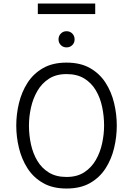

<svg xmlns="http://www.w3.org/2000/svg" viewBox="-20 -1072 766 1104"><path d="M362.5 12Q282.5 12 227.2 -19.8Q172 -51.5 138.2 -104.2Q104.5 -157 89 -221Q73.5 -285 73.5 -350Q73.5 -415 89 -479Q104.5 -543 138.2 -595.8Q172 -648.5 227.2 -680.2Q282.5 -712 362.5 -712Q443 -712 498.2 -680.2Q553.5 -648.5 587.2 -595.8Q621 -543 636.2 -479Q651.5 -415 651.5 -350Q651.5 -285 636.2 -221Q621 -157 587.2 -104.2Q553.5 -51.5 498.2 -19.8Q443 12 362.5 12ZM362.5 -54.5Q423 -54.5 464.2 -81.2Q505.5 -108 530.8 -151.8Q556 -195.5 567.2 -247.5Q578.5 -299.5 578.5 -350Q578.5 -405 567.2 -457.8Q556 -510.5 530.8 -553Q505.5 -595.5 464.2 -620.8Q423 -646 362.5 -646Q302.5 -646 261.2 -619.2Q220 -592.5 194.8 -548.8Q169.5 -505 158 -453Q146.5 -401 146.5 -350Q146.5 -295 158 -242.2Q169.5 -189.5 194.8 -147.2Q220 -105 261.2 -79.8Q302.5 -54.5 362.5 -54.5ZM362.5 -799.5Q343 -799.5 329.8 -812.8Q316.5 -826 316.5 -845.5Q316.5 -865.5 329.8 -879Q343 -892.5 362.5 -892.5Q382.5 -892.5 395.8 -879Q409 -865.5 409 -845.5Q409 -826 395.8 -812.8Q382.5 -799.5 362.5 -799.5ZM197.5 -991V-1051.5H527.5V-991Z"/></svg>

Font: Overpass Light
Style: Regular
Weight: 300
Designer: Delve Withrington, Dave Bailey, Thomas Jockin
Foundry: Delve Fonts LLC
Version: Version 4.000; ttfautohint (v1.8.3)